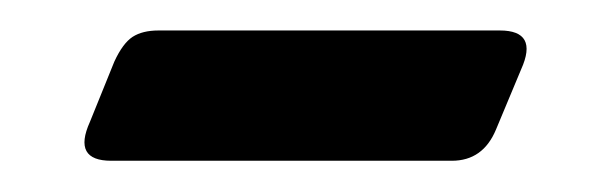

<svg xmlns="http://www.w3.org/2000/svg" viewBox="-20 -319 388 126"><path d="M308 -299Q333.5 -299 322 -273.5L305.5 -234Q297 -213.5 276.5 -213.5H53Q27.5 -213.5 39 -239L55 -278.5Q60.5 -290.5 67 -294.8Q73.5 -299 84 -299Z"/></svg>

Font: Fraunces 72pt S050 SemiBold
Style: Italic
Weight: 600
Italic angle: -16°
Version: Version 1.000; ttfautohint (v1.8.3)